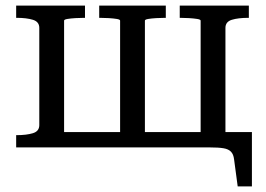

<svg xmlns="http://www.w3.org/2000/svg" viewBox="-20 -529 954 689"><path d="M121 -429Q121 -451 98 -458Q75 -465 40 -465H38V-509H285V-465H282Q268 -465 251 -464Q234 -463 222 -461Q210 -459 210 -455V0H38V-44H40Q75 -44 98 -51Q121 -58 121 -80ZM700 -455Q700 -459 687.5 -461Q675 -463 658 -464Q641 -465 627 -465H625V-509H873V-465H871Q835 -465 812 -458Q789 -451 789 -429V0H700ZM699 0V-55H884V140H833L820 43Q818 25 809 15.5Q800 6 782 3Q764 0 733 0ZM185 0V-55H746V0ZM336 -465V-509H575V-465H572Q558 -465 541 -464Q524 -463 512 -461Q500 -459 500 -455V0H411V-455Q411 -459 399 -461Q387 -463 370 -464Q353 -465 339 -465Z"/></svg>

Font: Roboto Serif 28pt
Style: Regular
Weight: 400
Designer: Greg Gazdowicz
Foundry: Commercial Type
Version: Version 1.008